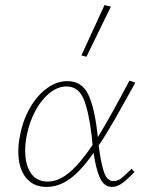

<svg xmlns="http://www.w3.org/2000/svg" viewBox="-20 -731 583 755"><path d="M497 -67 509 -55Q484 -28 462.5 -12Q441 4 420 4Q389 4 373 -31.5Q357 -67 348 -130Q301 -62 256.5 -29Q212 4 163 4Q110 4 81 -33.5Q52 -71 52 -135Q52 -167 59 -199Q70 -259 98.5 -308Q127 -357 165.5 -384.5Q204 -412 245 -412Q302 -412 327 -359.5Q352 -307 363 -206L365 -192Q417 -277 489 -414L512 -406Q463 -317 430.5 -260Q398 -203 368 -159Q377 -89 389 -54Q401 -19 426 -19Q443 -19 456.5 -29.5Q470 -40 497 -67ZM344 -161 340 -200Q329 -294 308.5 -342.5Q288 -391 241 -391Q208 -391 176 -366Q144 -341 120 -297Q96 -253 85 -198Q79 -167 79 -138Q79 -83 101.5 -50Q124 -17 168 -17Q210 -17 252.5 -52.5Q295 -88 344 -161ZM300 -513 391 -711 416 -705 320 -508Z"/></svg>

Font: Ysabeau Extralight
Style: Italic
Weight: 200
Italic angle: -12°
Designer: Christian Thalmann (Catharsis Fonts)
Version: Version 0.003